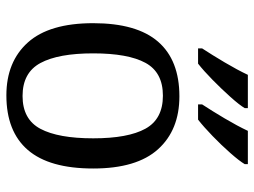

<svg xmlns="http://www.w3.org/2000/svg" viewBox="-120 -686 816 617"><g transform="rotate(90 288.5 -378.0)"><path d="M287 10Q179 10 117 -59Q55 -128 55 -269Q55 -409 114.5 -477.5Q174 -546 290 -546Q398 -546 460 -477.5Q522 -409 522 -269Q522 -128 462.5 -59Q403 10 287 10ZM289 -42Q364 -42 394.5 -99.5Q425 -157 425 -269Q425 -381 394 -437Q363 -493 288 -493Q213 -493 182.5 -437Q152 -381 152 -269Q152 -157 183 -99.5Q214 -42 289 -42ZM316 -619Q337 -651 361 -691.5Q385 -732 401 -766H508V-756Q498 -739 472.5 -710Q447 -681 417.5 -652.5Q388 -624 365 -606H316ZM136 -619Q157 -651 181 -691.5Q205 -732 221 -766H328V-756Q318 -739 292 -710Q266 -681 237 -652.5Q208 -624 185 -606H136Z"/></g></svg>

Font: Noto Serif Dogra
Style: Regular
Weight: 400
Designer: Ek Type
Foundry: Ek Type
Version: Version 1.005